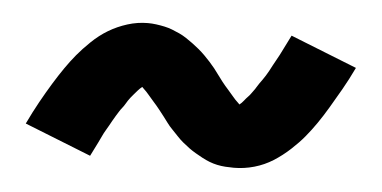

<svg xmlns="http://www.w3.org/2000/svg" viewBox="-31 -468 662 333"><g transform="rotate(5 300.0 -302.0)"><path d="M135 -183 19 -229Q29 -250 39 -268Q49 -286 58.5 -301.5Q68 -317 77 -330Q86 -343 95.5 -354.5Q105 -366 118.5 -379Q132 -392 147 -401Q162 -410 179.5 -415.5Q197 -421 215 -421Q222 -421 229.5 -420Q237 -419 244 -417.5Q251 -416 257.5 -413.5Q264 -411 270.5 -408Q277 -405 283 -401Q289 -397 294.5 -393Q300 -389 306 -384Q312 -379 317 -374Q322 -369 327 -363.5Q332 -358 336 -353Q340 -348 343.5 -343Q347 -338 352.5 -331Q358 -324 363.5 -318Q369 -312 373 -307Q377 -302 383 -296.5Q389 -291 389 -289H381Q381 -291 385 -294Q389 -297 392.5 -301.5Q396 -306 399 -309Q402 -312 404 -315Q406 -318 408 -320.5Q410 -323 412 -326.5Q414 -330 416.5 -333.5Q419 -337 421.5 -340.5Q424 -344 426.5 -348Q429 -352 431.5 -356.5Q434 -361 436.5 -366Q439 -371 442 -376Q445 -381 447.5 -386Q450 -391 453 -397Q456 -403 459 -409Q462 -415 465 -421L581 -375Q571 -354 561 -336.5Q551 -319 541.5 -303Q532 -287 523 -274Q514 -261 504.5 -249.5Q495 -238 481.5 -225.5Q468 -213 453 -203.5Q438 -194 420.5 -189Q403 -184 385 -184Q378 -184 370.5 -184.5Q363 -185 356 -186.5Q349 -188 342.5 -190.5Q336 -193 329.5 -196.5Q323 -200 317 -203.5Q311 -207 305.5 -211Q300 -215 294 -220Q288 -225 283 -230.5Q278 -236 273 -241Q268 -246 264 -251.5Q260 -257 256.5 -261.5Q253 -266 247.5 -273Q242 -280 236.5 -286Q231 -292 227 -297Q223 -302 217 -307.5Q211 -313 211 -315H219Q219 -313 215 -310Q211 -307 207.5 -303Q204 -299 201 -295.5Q198 -292 196 -289.5Q194 -287 192 -284Q190 -281 188 -277.5Q186 -274 183.5 -271Q181 -268 178.5 -264Q176 -260 173.5 -256Q171 -252 168.5 -247.5Q166 -243 163.5 -238.5Q161 -234 158 -229Q155 -224 152.5 -218.5Q150 -213 147 -207Q144 -201 141 -195Q138 -189 135 -183Z"/></g></svg>

Font: Iosevka Heavy Extended
Style: Regular
Weight: 900
Width: 7
Monospace: yes
Designer: Belleve Invis
Foundry: Belleve Invis
Version: Version 32.5.0; ttfautohint (v1.8.4)